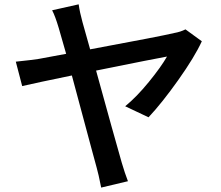

<svg xmlns="http://www.w3.org/2000/svg" viewBox="-20 -808 1017 883"><path d="M341.8 -788.1Q346.7 -752 359.4 -706.1Q362.3 -695.3 394.5 -581.1Q720.7 -641.6 781.2 -656.2Q809.6 -661.1 833 -672.9L908.2 -618.2Q875 -545.9 799.8 -439.9Q724.6 -334 663.1 -268.6L555.7 -319.3Q608.4 -362.3 664.6 -431.2Q720.7 -500 748 -547.9Q702.1 -540 421.9 -483.4Q503.9 -185.5 540 -59.6Q553.7 -12.7 568.4 25.4L445.3 54.7Q432.6 -9.8 424.8 -36.1Q418 -60.5 400.4 -126Q382.8 -191.4 354.5 -296.9Q326.2 -402.3 310.5 -460.9Q144.5 -426.8 82 -412.1L52.7 -524.4Q127.9 -532.2 158.2 -537.1L284.2 -560.5Q272.5 -601.6 250 -679.7Q233.4 -735.4 219.7 -760.7Z"/></svg>

Font: Min Sans SemiBold
Style: Regular
Weight: 600
Designer: Jinseong-Kim, NotoSansCJK, Nunito
Foundry: Jinseong-Kim
Version: Version 1.400;Glyphs 3.1.2 (3151)